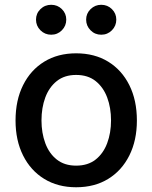

<svg xmlns="http://www.w3.org/2000/svg" viewBox="-20 -771 637 802"><path d="M297.9 11.2Q221.7 11.2 164.8 -23.7Q107.9 -58.6 76.4 -121.6Q44.9 -184.6 44.9 -267.6Q44.9 -352.1 76.4 -415.3Q107.9 -478.5 164.8 -513.4Q221.7 -548.3 297.9 -548.3Q375 -548.3 431.9 -513.4Q488.8 -478.5 520.3 -415.3Q551.8 -352.1 551.8 -267.6Q551.8 -184.6 520.3 -121.6Q488.8 -58.6 431.9 -23.7Q375 11.2 297.9 11.2ZM297.9 -79.1Q347.2 -79.1 379.4 -104.5Q411.6 -129.9 427.7 -172.9Q443.8 -215.8 443.8 -268.1Q443.8 -320.8 427.7 -363.8Q411.6 -406.7 379.4 -432.4Q347.2 -458 297.9 -458Q249.5 -458 217.3 -432.4Q185.1 -406.7 169.2 -363.8Q153.3 -320.8 153.3 -268.1Q153.3 -215.8 169.2 -172.9Q185.1 -129.9 217.3 -104.5Q249.5 -79.1 297.9 -79.1ZM402.8 -626Q376.5 -626 358.2 -644.5Q339.8 -663.1 339.8 -689Q339.8 -714.8 358.4 -732.9Q377 -751 402.8 -751Q429.2 -751 447.5 -732.9Q465.8 -714.8 465.8 -689Q465.8 -663.1 447.5 -644.5Q429.2 -626 402.8 -626ZM193.8 -626Q167.5 -626 148.9 -644.5Q130.4 -663.1 130.4 -689Q130.4 -714.8 148.9 -732.9Q167.5 -751 193.8 -751Q220.2 -751 238.5 -732.9Q256.8 -714.8 256.8 -689Q256.8 -663.1 238.5 -644.5Q220.2 -626 193.8 -626Z"/></svg>

Font: Inter 17pt Medium
Style: Regular
Weight: 500
Version: Version 4.001;git-66647c0bb